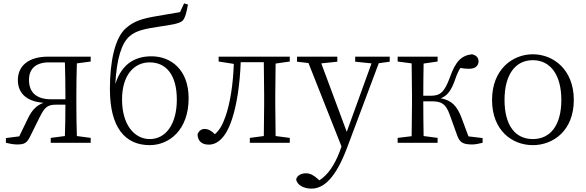

<svg xmlns="http://www.w3.org/2000/svg" viewBox="-20 -847 3475 1139"><path d="M284 -258C199 -258 152 -296 152 -373C152 -437 190 -477 271 -477H365C367 -422 368 -339 368 -284V-258ZM518 -482V-511H266C145 -511 86 -453 86 -372C86 -304 126 -246 238 -237C198 -223 169 -194 145 -143L94 -38L15 -28V0C32 4 57 10 81 10C128 10 139 -1 156 -32L214 -149C243 -206 257 -226 312 -226H368C368 -168 367 -92 365 -40L281 -29V0H518V-29L436 -40C434 -95 433 -174 433 -227V-284C433 -337 434 -416 436 -471Z M869 -22C776 -22 704 -108 704 -257C704 -401 775 -477 868 -477C964 -477 1029 -405 1029 -256C1029 -110 963 -22 869 -22ZM1072 -827 1048 -775C1008 -768 958 -760 913 -752C824 -737 775 -723 725 -678C661 -620 632 -481 632 -319C632 -89 723 14 868 14C984 14 1099 -76 1099 -264C1099 -432 996 -513 878 -513C766 -513 697 -453 664 -348C672 -497 701 -593 750 -633C787 -665 838 -676 924 -689C992 -699 1045 -706 1064 -725C1079 -742 1087 -775 1095 -820Z M1699 -482V-511H1277V-482L1367 -468C1363 -345 1345 -235 1318 -157C1300 -105 1282 -75 1255 -51C1235 -70 1217 -82 1194 -82C1174 -82 1161 -71 1152 -52C1152 -12 1176 11 1218 11C1269 11 1320 -28 1357 -142C1385 -228 1403 -345 1408 -478H1545C1546 -423 1547 -339 1547 -284V-227C1547 -174 1546 -95 1545 -40L1462 -29V0H1699V-29L1615 -40C1614 -95 1613 -174 1613 -227V-284C1613 -337 1614 -415 1615 -470Z M2292 -511H2087V-481L2184 -471L2037 -65L1886 -471L1981 -481V-511H1742V-481L1810 -473L2006 22L1994 55C1965 130 1926 191 1874 223L1865 214C1840 192 1820 181 1795 181C1769 181 1744 192 1737 216C1741 251 1783 272 1827 272C1905 272 1974 201 2038 32L2227 -472L2292 -481Z M2759 -38 2718 -148C2691 -220 2658 -252 2595 -264C2634 -279 2658 -311 2681 -378C2691 -408 2701 -428 2711 -444C2727 -441 2741 -439 2761 -439C2800 -439 2817 -455 2819 -482C2819 -505 2806 -519 2780 -525C2718 -518 2683 -484 2650 -391C2616 -297 2590 -279 2535 -279H2491C2491 -338 2492 -416 2493 -470L2576 -482V-511H2339V-482L2422 -471C2423 -416 2424 -337 2424 -284V-227C2424 -174 2423 -95 2422 -39L2339 -29V0H2576V-29L2493 -40C2492 -95 2491 -176 2491 -246H2539C2600 -246 2624 -231 2647 -169L2692 -44C2707 -2 2726 10 2782 10C2799 10 2823 5 2843 0V-28Z M3141 14C3262 14 3384 -72 3384 -254C3384 -435 3262 -525 3141 -525C3020 -525 2899 -435 2899 -254C2899 -72 3019 14 3141 14ZM3141 -22C3036 -22 2973 -104 2973 -254C2973 -403 3036 -490 3141 -490C3245 -490 3310 -403 3310 -254C3310 -104 3245 -22 3141 -22Z"/></svg>

Font: Noto Serif CJK JP Light
Style: Regular
Weight: 300
Designer: Ryoko NISHIZUKA 西塚涼子 (kana & ideographs); Frank Grießhammer (Latin, Greek & Cyrillic); Wenlong ZHANG 张文龙 (bopomofo); San
Foundry: Adobe Systems Incorporated
Version: Version 1.001;PS 1.001;hotconv 16.6.54;makeotf.lib2.5.65590